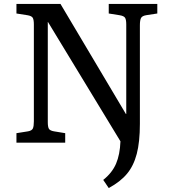

<svg xmlns="http://www.w3.org/2000/svg" viewBox="-20 -720 864 969"><path d="M773.9 -700.2V-651.9L716.8 -643.1Q696.8 -639.6 691.4 -628.4Q686 -617.2 686 -591.8V-95.2Q686 -3.9 670.2 56.6Q654.3 117.2 620.8 157.2Q587.4 197.3 528.8 229L501 188Q545.9 152.3 565.7 106.2Q585.4 60.1 587.9 -6.8L222.2 -608.9H221.2V-104Q221.2 -79.6 226.8 -70.1Q232.4 -60.5 252.9 -57.1L309.1 -47.9V0H63V-47.9L121.1 -57.1Q140.6 -60.5 145.8 -71.5Q150.9 -82.5 150.9 -107.9V-596.2Q150.9 -620.6 145.3 -630.1Q139.6 -639.6 119.1 -643.1L63 -651.9V-700.2H285.2L615.2 -145H617.2V-596.2Q617.2 -620.6 611.3 -630.1Q605.5 -639.6 584 -643.1L528.8 -651.9V-700.2Z"/></svg>

Font: Literata Book
Style: Regular
Weight: 400
Designer: Latin by Veronika Burian and Jose Scaglione. Greek by Irene Vlachou. Cyrillic by Vera Evstafieva
Foundry: TypeTogether
Version: Version 2.003;PS 002.003;hotconv 1.0.88;makeotf.lib2.5.64775